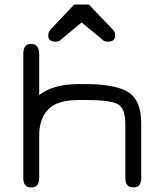

<svg xmlns="http://www.w3.org/2000/svg" viewBox="-20 -822 728 849"><path d="M330.1 -379.9Q231.4 -379.9 192.4 -337.4Q153.3 -294.9 153.3 -223.6V-34.2Q153.3 6.8 118.2 6.8Q83 6.8 83 -34.2V-583Q83 -627.9 116.2 -627.9Q153.3 -627.9 153.3 -583V-401.4Q213.9 -450.2 330.1 -450.2H358.4Q489.3 -450.2 546.9 -414.6Q604.5 -378.9 604.5 -276.4V-34.2Q604.5 6.8 570.3 6.8Q534.2 6.8 534.2 -34.2V-273.4Q534.2 -343.8 500.5 -361.8Q466.8 -379.9 358.4 -379.9ZM201.2 -688.5 307.6 -801.8H373L481.4 -688.5Q489.3 -678.7 489.3 -665Q489.3 -637.7 457 -637.7Q450.2 -637.7 444.3 -639.6Q438.5 -641.6 436 -643.6Q433.6 -645.5 428.7 -650.4L422.9 -655.3L340.8 -722.7L259.8 -655.3Q257.8 -654.3 253.9 -650.4Q250 -646.5 247.1 -644Q244.1 -641.6 238.3 -639.6Q232.4 -637.7 225.6 -637.7Q193.4 -637.7 193.4 -665Q193.4 -678.7 201.2 -688.5Z"/></svg>

Font: Jura
Style: DemiBold
Weight: 600
Version: Version 2.4